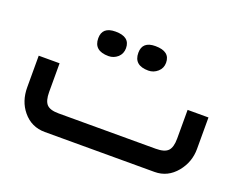

<svg xmlns="http://www.w3.org/2000/svg" viewBox="-82 -616 949 761"><g transform="rotate(20 392.0 -235.0)"><path d="M36 -143V-276H124V-155Q124 -118 138 -103Q152 -88 188 -88H598Q635 -88 649.5 -103Q664 -118 664 -155V-276H752V-143Q752 -88 717 -45Q680 0 625 0H162Q105 0 69 -44Q36 -84 36 -143ZM234 -422Q234 -470 290 -470Q351 -470 351 -422Q351 -399 335 -384Q318 -369 296 -369Q234 -369 234 -422ZM403 -422Q403 -470 458 -470Q520 -470 520 -422Q520 -399 503 -384Q486 -369 464 -369Q403 -369 403 -422Z"/></g></svg>

Font: Yekan
Style: Regular
Weight: 400
Designer: ParsMizban Co
Foundry: ParsMizban Co
Version: Version 2.000